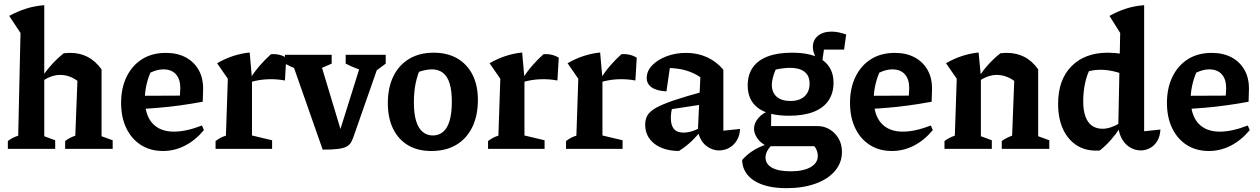

<svg xmlns="http://www.w3.org/2000/svg" viewBox="-20 -777 6576 1002"><path d="M21 0V-41Q31 -49 44 -56Q57 -63 75 -69L87 -605L28 -694Q70 -717 115 -731.5Q160 -746 211 -750V-66L268 -45V0ZM320 0V-41Q330 -49 343 -56Q356 -63 373 -69L384 -355L510 -415V-66L568 -45V0ZM203 -355 200 -376Q225 -413 253 -443.5Q281 -474 313 -499Q323 -500 331 -500.5Q339 -501 347 -501Q397 -501 437.5 -480Q478 -459 510 -415L384 -355Q342 -386 294 -386Q249 -386 203 -355Z M831 11Q765 11 716 -20Q667 -51 639.5 -107.5Q612 -164 612 -240Q612 -318 641 -377Q670 -436 722 -468.5Q774 -501 846 -501Q906 -501 949.5 -477.5Q993 -454 1017 -411.5Q1041 -369 1040 -310L1038 -246Q972 -234 916.5 -226.5Q861 -219 807 -214.5Q753 -210 692 -207L693 -277L919 -278L921 -317Q921 -364 898 -389.5Q875 -415 833 -415Q816 -415 799 -410.5Q782 -406 765 -398Q751 -365 743.5 -330Q736 -295 736 -261Q736 -177 775.5 -133.5Q815 -90 888 -90Q951 -90 1034 -122L1044 -98Q1000 -45 945.5 -17Q891 11 831 11Z M1467 -357Q1373 -374 1285 -348V-366Q1309 -404 1336 -435Q1363 -466 1394 -494Q1415 -496 1435.5 -491.5Q1456 -487 1474 -476ZM1105 0V-41Q1117 -50 1129.5 -57Q1142 -64 1159 -69L1169 -366L1113 -447Q1194 -494 1283 -503L1295 -367V-70L1400 -45V0Z M1664 4 1494 -481H1643L1770 -60H1743L1875 -481H1971L1830 -78Q1822 -53 1814 -37.5Q1806 -22 1790.5 -13Q1775 -4 1745.5 0Q1716 4 1664 4ZM1599 -396Q1563 -403 1530.5 -415.5Q1498 -428 1467 -445V-491H1711V-445ZM1927 -396Q1852 -409 1784 -445V-491H1993V-445Z M2231 11Q2160 11 2109.5 -19Q2059 -49 2031.5 -105Q2004 -161 2004 -239Q2004 -320 2033 -379Q2062 -438 2115.5 -470Q2169 -502 2243 -502Q2315 -502 2366.5 -472Q2418 -442 2446 -387Q2474 -332 2474 -256Q2474 -173 2444.5 -113Q2415 -53 2361 -21Q2307 11 2231 11ZM2239 -70Q2270 -70 2292.5 -89Q2315 -108 2326.5 -147.5Q2338 -187 2338 -246Q2338 -304 2326.5 -341.5Q2315 -379 2291.5 -397Q2268 -415 2234 -415Q2210 -415 2178.5 -406Q2147 -397 2100 -379L2179 -432Q2159 -389 2149.5 -344Q2140 -299 2140 -243Q2140 -184 2151.5 -146Q2163 -108 2185.5 -89Q2208 -70 2239 -70Z M2889 -357Q2795 -374 2707 -348V-366Q2731 -404 2758 -435Q2785 -466 2816 -494Q2837 -496 2857.5 -491.5Q2878 -487 2896 -476ZM2527 0V-41Q2539 -50 2551.5 -57Q2564 -64 2581 -69L2591 -366L2535 -447Q2616 -494 2705 -503L2717 -367V-70L2822 -45V0Z M3296 -357Q3202 -374 3114 -348V-366Q3138 -404 3165 -435Q3192 -466 3223 -494Q3244 -496 3264.5 -491.5Q3285 -487 3303 -476ZM2934 0V-41Q2946 -50 2958.5 -57Q2971 -64 2988 -69L2998 -366L2942 -447Q3023 -494 3112 -503L3124 -367V-70L3229 -45V0Z M3732 8Q3696 8 3665 -16.5Q3634 -41 3622 -92L3635 -374Q3565 -422 3465 -422Q3449 -422 3433 -420Q3417 -418 3403 -415L3480 -452L3458 -300Q3407 -303 3381 -321Q3355 -339 3355 -370Q3355 -406 3383 -435.5Q3411 -465 3458 -483Q3505 -501 3561 -501Q3620 -501 3669.5 -478.5Q3719 -456 3755 -413V-95L3842 -104Q3841 -71 3826 -45.5Q3811 -20 3786.5 -6Q3762 8 3732 8ZM3523 11Q3442 10 3394.5 -27.5Q3347 -65 3347 -127Q3347 -154 3359 -175Q3371 -196 3404 -214.5Q3437 -233 3497.5 -253.5Q3558 -274 3654 -300V-233L3449 -202L3490 -220Q3485 -205 3483 -190Q3481 -175 3481 -161Q3481 -123 3497 -104Q3513 -85 3547 -85Q3570 -85 3594.5 -93Q3619 -101 3646 -118V-105Q3620 -70 3590.5 -41.5Q3561 -13 3523 11Z M4085 205Q3977 205 3916 166Q3855 127 3853 58Q3881 26 3918.5 4Q3956 -18 4001 -29H4017Q3993 -7 3984 11Q3975 29 3975 44Q3975 79 4008.5 98Q4042 117 4106 117Q4172 117 4210 95.5Q4248 74 4248 36Q4248 24 4243.5 10.5Q4239 -3 4230 -14H3983Q3948 -31 3931.5 -56.5Q3915 -82 3915 -105Q3915 -135 3939 -162.5Q3963 -190 4005 -203L4004 -119H4247Q4282 -119 4311 -101Q4340 -83 4357 -53Q4374 -23 4374 16Q4374 72 4337.5 115Q4301 158 4235.5 181.5Q4170 205 4085 205ZM4098 -173Q3990 -173 3936 -213.5Q3882 -254 3882 -331Q3882 -386 3908 -424Q3934 -462 3985.5 -482Q4037 -502 4113 -502Q4221 -502 4275.5 -461.5Q4330 -421 4330 -345Q4330 -291 4303.5 -252Q4277 -213 4225 -193Q4173 -173 4098 -173ZM4105 -250Q4152 -250 4178.5 -274Q4205 -298 4205 -341Q4205 -382 4178.5 -402.5Q4152 -423 4104 -423Q4087 -423 4066.5 -420.5Q4046 -418 4028 -414Q4018 -391 4013 -370Q4008 -349 4008 -335Q4008 -294 4033.5 -272Q4059 -250 4105 -250ZM4258 -449Q4239 -470 4230.5 -492Q4222 -514 4222 -531Q4222 -568 4248.5 -590Q4275 -612 4320 -612Q4336 -612 4355 -608.5Q4374 -605 4396 -597L4385 -518H4280L4270 -449Z M4635 11Q4569 11 4520 -20Q4471 -51 4443.5 -107.5Q4416 -164 4416 -240Q4416 -318 4445 -377Q4474 -436 4526 -468.5Q4578 -501 4650 -501Q4710 -501 4753.5 -477.5Q4797 -454 4821 -411.5Q4845 -369 4844 -310L4842 -246Q4776 -234 4720.5 -226.5Q4665 -219 4611 -214.5Q4557 -210 4496 -207L4497 -277L4723 -278L4725 -317Q4725 -364 4702 -389.5Q4679 -415 4637 -415Q4620 -415 4603 -410.5Q4586 -406 4569 -398Q4555 -365 4547.5 -330Q4540 -295 4540 -261Q4540 -177 4579.5 -133.5Q4619 -90 4692 -90Q4755 -90 4838 -122L4848 -98Q4804 -45 4749.5 -17Q4695 11 4635 11Z M4909 0V-41Q4920 -49 4932.5 -56Q4945 -63 4963 -69L4973 -366L4917 -447Q4998 -494 5087 -503L5099 -379V-66L5156 -45V0ZM5208 0V-41Q5219 -49 5232 -56Q5245 -63 5262 -69L5273 -355L5398 -415V-66L5456 -45V0ZM5091 -355 5088 -376Q5113 -413 5141 -443.5Q5169 -474 5201 -499Q5211 -500 5219 -500.5Q5227 -501 5235 -501Q5285 -501 5326 -480Q5367 -459 5398 -415L5273 -355Q5229 -386 5182 -386Q5137 -386 5091 -355Z M5699 9Q5640 9 5595.5 -21Q5551 -51 5526.5 -105.5Q5502 -160 5502 -235Q5502 -361 5572 -431.5Q5642 -502 5761 -502Q5796 -502 5835 -496Q5874 -490 5915 -476L5898 -363Q5808 -413 5721 -413Q5694 -413 5668 -407Q5642 -401 5618 -389L5671 -422Q5652 -387 5642.5 -341.5Q5633 -296 5633 -248Q5633 -200 5645 -168Q5657 -136 5679.5 -120.5Q5702 -105 5734 -105Q5754 -105 5777 -112.5Q5800 -120 5825 -135V-110Q5804 -77 5777.5 -47Q5751 -17 5720 8Q5714 9 5709 9Q5704 9 5699 9ZM5933 8Q5906 8 5880.5 -6Q5855 -20 5837.5 -48Q5820 -76 5816 -117L5826 -605L5770 -694Q5811 -717 5855 -731.5Q5899 -746 5951 -750V-92L6036 -101Q6034 -65 6019 -40.5Q6004 -16 5981 -4Q5958 8 5933 8ZM5873 -756 5872 -757H5873Z M6289 11Q6223 11 6174 -20Q6125 -51 6097.5 -107.5Q6070 -164 6070 -240Q6070 -318 6099 -377Q6128 -436 6180 -468.5Q6232 -501 6304 -501Q6364 -501 6407.5 -477.5Q6451 -454 6475 -411.5Q6499 -369 6498 -310L6496 -246Q6430 -234 6374.5 -226.5Q6319 -219 6265 -214.5Q6211 -210 6150 -207L6151 -277L6377 -278L6379 -317Q6379 -364 6356 -389.5Q6333 -415 6291 -415Q6274 -415 6257 -410.5Q6240 -406 6223 -398Q6209 -365 6201.5 -330Q6194 -295 6194 -261Q6194 -177 6233.5 -133.5Q6273 -90 6346 -90Q6409 -90 6492 -122L6502 -98Q6458 -45 6403.5 -17Q6349 11 6289 11Z"/></svg>

Font: Piazzolla 24pt
Style: Bold
Weight: 700
Designer: Juan Pablo del Peral
Foundry: Huerta Tipografica
Version: Version 2.005